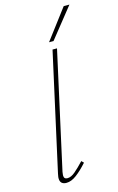

<svg xmlns="http://www.w3.org/2000/svg" viewBox="-138 -978 639 1037"><g transform="rotate(-15 181.5 -459.0)"><path d="M99 4Q84 4 75 -2.5Q66 -9 64 -22.5Q62 -36 67 -56L212 -711H237L93 -59Q89 -39 92.5 -29Q96 -19 111 -19Q131 -19 154 -38.5Q177 -58 206 -89L218 -77Q185 -40 155.5 -18Q126 4 99 4ZM204 -754 331 -922H363L229 -754Z"/></g></svg>

Font: Ysabeau Infant Thin
Style: Italic
Weight: 250
Italic angle: -12°
Designer: Christian Thalmann (Catharsis Fonts)
Version: Version 2.001;gftools[0.9.30]; featfreeze: ss01,ss02,lnum